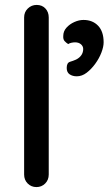

<svg xmlns="http://www.w3.org/2000/svg" viewBox="-20 -760 441 780"><path d="M178 -51Q178 -29 163.5 -14.5Q149 0 128 0Q107 0 92.5 -14.5Q78 -29 78 -51V-689Q78 -711 93 -725.5Q108 -740 129 -740Q151 -740 164.5 -725.5Q178 -711 178 -689ZM401 -588Q401 -570 392 -546.5Q383 -523 367 -501Q351 -479 332 -464.5Q313 -450 292 -450Q275 -450 263 -458Q251 -466 251 -484Q251 -505 264.5 -509Q278 -513 289 -518Q303 -525 310.5 -536Q318 -547 318 -561Q318 -572 309 -580Q300 -588 285 -588Q279 -588 271 -586.5Q263 -585 257 -581Q249 -586 242.5 -593Q236 -600 237 -614Q237 -633 250 -647.5Q263 -662 282 -670.5Q301 -679 319 -679Q356 -679 378.5 -655.5Q401 -632 401 -588Z"/></svg>

Font: Quicksand SemiBold
Style: Regular
Weight: 600
Designer: Andrew Paglinawan
Foundry: Andrew Paglinawan
Version: Version 3.004